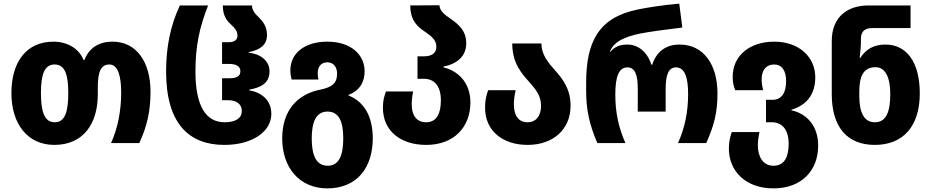

<svg xmlns="http://www.w3.org/2000/svg" viewBox="-20 -790 5140 1060"><path d="M280 10C439 10 520 -106 520 -269V-308C520 -392 536 -434 584 -434C631 -434 649 -371 649 -279C649 -183 632 -86 593 0H749C792 -93 811 -177 811 -284C811 -448 733 -560 602 -560C524 -560 471 -524 446 -459H441C416 -524 349 -560 275 -560C128 -560 43 -451 43 -276C43 -105 133 10 280 10ZM282 -115C226 -115 206 -172 206 -276C206 -380 226 -434 281 -434C338 -434 357 -380 357 -276C357 -171 338 -115 282 -115Z M1219 10C1374 10 1478 -64 1478 -161C1478 -240 1421 -280 1355 -292V-295C1417 -306 1468 -328 1468 -397C1468 -456 1414 -494 1353 -499V-502C1416 -515 1454 -541 1454 -597C1454 -643 1432 -671 1410 -693C1389 -713 1372 -732 1371 -760H1210C1210 -698 1236 -672 1260 -650C1277 -634 1291 -619 1291 -593C1291 -571 1275 -557 1244 -557H1206V-437H1245C1286 -437 1307 -423 1307 -397C1307 -368 1286 -358 1246 -358H1206V-237H1237C1292 -237 1315 -211 1315 -177C1315 -138 1282 -115 1220 -115C1119 -115 1059 -201 1059 -395C1059 -532 1080 -637 1129 -760H973C920 -647 897 -528 897 -396C897 -105 1025 10 1219 10Z M1787 250C1952 250 2038 134 2038 -26C2038 -147 1991 -228 1904 -263V-266C1973 -293 1993 -345 1993 -397C1993 -485 1921 -560 1787 -560C1662 -560 1583 -496 1583 -402C1583 -386 1585 -370 1590 -351H1738C1735 -363 1734 -374 1734 -385C1734 -422 1753 -446 1787 -446C1822 -446 1841 -419 1841 -384C1841 -333 1817 -309 1748 -295C1621 -270 1538 -179 1538 -26C1538 135 1633 250 1787 250ZM1789 125C1726 125 1701 68 1701 -26C1701 -120 1727 -174 1788 -174C1851 -174 1875 -120 1875 -26C1875 69 1851 125 1789 125Z M2333 10C2486 10 2577 -88 2577 -224C2577 -339 2503 -401 2428 -418V-422C2503 -438 2554 -478 2554 -551C2554 -622 2510 -656 2471 -684C2436 -708 2408 -728 2406 -761L2245 -760C2245 -675 2287 -641 2326 -615C2359 -592 2389 -570 2389 -533C2389 -501 2370 -479 2320 -479H2285V-355H2320C2379 -355 2414 -314 2414 -236C2414 -164 2391 -115 2333 -115C2279 -115 2253 -154 2253 -213C2253 -239 2256 -262 2261 -285H2111C2100 -257 2094 -232 2094 -195C2094 -66 2193 10 2333 10Z M2893 10C3033 10 3130 -75 3130 -206C3130 -300 3086 -355 3043 -403C3004 -447 2969 -490 2969 -550H2808C2808 -441 2860 -384 2904 -335C2937 -297 2967 -263 2967 -206C2967 -151 2940 -115 2892 -115C2842 -115 2817 -154 2817 -213C2817 -241 2821 -267 2827 -292H2675C2664 -260 2658 -236 2658 -195C2658 -66 2757 10 2893 10Z M3278 0H3433C3395 -85 3377 -170 3377 -268C3377 -373 3399 -418 3444 -418C3485 -418 3501 -378 3501 -300V-174H3655V-300C3655 -377 3671 -418 3712 -418C3763 -418 3779 -356 3779 -271C3779 -176 3762 -86 3723 0H3879C3923 -99 3941 -169 3941 -274C3941 -432 3866 -544 3732 -544C3655 -544 3604 -504 3581 -433H3576C3554 -503 3504 -544 3443 -544C3409 -544 3375 -535 3351 -505H3347C3371 -567 3444 -590 3516 -605C3566 -615 3664 -628 3747 -638L3730 -770C3633 -761 3557 -749 3503 -738C3284 -694 3216 -559 3216 -332V-288C3216 -185 3234 -101 3278 0Z M4250 250C4406 250 4497 151 4497 14C4497 -99 4430 -164 4349 -181V-184C4430 -208 4481 -266 4481 -363C4481 -476 4391 -560 4254 -560C4123 -560 4025 -486 4025 -366C4025 -333 4030 -316 4039 -292H4193C4188 -313 4185 -329 4185 -353C4185 -400 4208 -434 4253 -434C4297 -434 4320 -400 4320 -342C4320 -284 4300 -239 4244 -239H4209V-115H4241C4298 -115 4334 -75 4334 4C4334 76 4311 125 4250 125C4188 125 4164 68 4164 13C4164 -12 4168 -39 4173 -61H4020C4010 -34 4004 -4 4004 31C4004 152 4094 250 4250 250Z M4810 10C4966 10 5058 -93 5058 -274C5058 -450 4983 -544 4869 -544C4802 -544 4760 -517 4730 -471H4726C4730 -503 4733 -533 4733 -556V-576C4733 -618 4756 -635 4796 -635H5007V-760H4775C4668 -760 4572 -705 4572 -563V-271C4572 -89 4656 10 4810 10ZM4810 -115C4752 -115 4724 -165 4724 -262V-284C4724 -369 4747 -419 4814 -419C4866 -419 4895 -366 4895 -271C4895 -173 4873 -115 4810 -115Z"/></svg>

Font: Noto Sans Georgian SemiCondensed ExtraBold
Style: Regular
Weight: 800
Width: 4
Designer: Monotype Design Team, Akaki Razmadze
Foundry: Google LLC
Version: Version 2.005